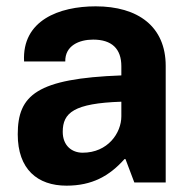

<svg xmlns="http://www.w3.org/2000/svg" viewBox="-20 -576 613 606"><path d="M190 10C270 10 325 -20 373 -74H376L404 0H503V-368C503 -492 416 -556 282 -556C167 -556 49 -512 56 -382H186C185 -432 230 -451 274 -451C333 -451 363 -422 363 -367V-338C96 -328 36 -276 36 -152C36 -42 98 10 190 10ZM241 -94C207 -94 178 -116 178 -160C178 -220 213 -250 363 -255V-209C363 -156 320 -94 241 -94Z"/></svg>

Font: Kathrein 75 Bold
Style: Regular
Weight: 700
Designer: Lazydogs Typefoundry, based on Open Sans by Ascender Corporation
Foundry: Lazydogs Typefoundry
Version: Version 1.003;PS 001.003;hotconv 1.0.88;makeotf.lib2.5.64775